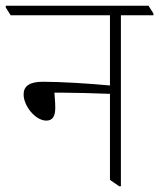

<svg xmlns="http://www.w3.org/2000/svg" viewBox="-46 -642 553 667"><path d="M115 -223C138 -223 146 -240 146 -268C146 -285 144 -305 143 -320C153 -320 167 -320 177 -320C214 -320 282 -318 336 -316V-17L368 5H374V-589H487V-595L470 -622H-26V-616L-9 -589H336V-345C264 -352 163 -358 103 -358C57 -358 36 -343 36 -314C36 -274 77 -223 115 -223Z"/></svg>

Font: Noto Serif Devanagari SemiCondensed ExtraLight
Style: Regular
Weight: 200
Width: 4
Designer: Universal Thirst, Indian Type Foundry and the Monotype Design Team
Foundry: Monotype Imaging Inc.
Version: Version 2.004